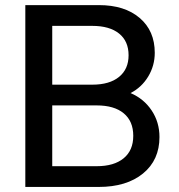

<svg xmlns="http://www.w3.org/2000/svg" viewBox="-20 -739 706 759"><path d="M371.1 -718.8Q472.7 -718.8 532.2 -668Q591.8 -617.2 591.8 -530.3Q591.8 -479.5 565.9 -436.5Q540 -393.6 496.1 -371.1Q548.8 -348.6 579.6 -302.2Q610.4 -255.9 610.4 -197.3Q610.4 -106.4 545.4 -53.2Q480.5 0 370.1 0H80.1V-718.8ZM186.5 -82H362.3Q430.7 -82 468.8 -113.3Q506.8 -144.5 506.8 -202.1Q506.8 -259.8 469.2 -291Q431.6 -322.3 362.3 -322.3H186.5ZM186.5 -404.3H344.7Q413.1 -404.3 450.7 -435.1Q488.3 -465.8 488.3 -520.5Q488.3 -576.2 450.7 -606.4Q413.1 -636.7 344.7 -636.7H186.5Z"/></svg>

Font: Min Sans Medium
Style: Regular
Weight: 500
Designer: Jinseong-Kim, NotoSansCJK, Nunito
Foundry: Jinseong-Kim
Version: Version 1.400;Glyphs 3.1.2 (3151)